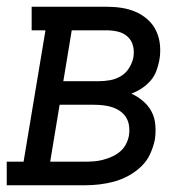

<svg xmlns="http://www.w3.org/2000/svg" viewBox="-46 -550 566 570"><path d="M-26 0V-70H24L89 -460H48V-530H271Q294 -530 316 -526.5Q338 -523 357.5 -514.5Q377 -506 393 -491.5Q409 -477 418 -457.5Q427 -438 429 -415.5Q431 -393 427 -371Q424 -355 418 -339Q412 -323 400.5 -310Q389 -297 374.5 -287.5Q360 -278 344 -272Q362 -264 378 -250.5Q394 -237 403.5 -219.5Q413 -202 415 -180.5Q417 -159 414 -137Q410 -116 400.5 -94.5Q391 -73 374 -56.5Q357 -40 336 -28.5Q315 -17 293 -11Q271 -5 249 -2.5Q227 0 206 0ZM142 -309H248Q264 -309 281 -312Q298 -315 313 -324Q328 -333 337.5 -348.5Q347 -364 350 -380Q353 -397 349 -413.5Q345 -430 333 -441Q321 -452 304.5 -456Q288 -460 271 -460H167ZM103 -70H206Q219 -70 232.5 -71Q246 -72 259.5 -75.5Q273 -79 286.5 -85Q300 -91 311 -100.5Q322 -110 328.5 -123Q335 -136 337 -149Q339 -163 337 -177Q335 -191 328 -202Q321 -213 310 -220.5Q299 -228 286 -232Q273 -236 259.5 -237.5Q246 -239 232 -239H131Z"/></svg>

Font: Iosevka Slab Oblique
Style: Regular
Weight: 400
Italic angle: -9°
Monospace: yes
Designer: Belleve Invis
Foundry: Belleve Invis
Version: Version 11.1.1; ttfautohint (v1.8.3)